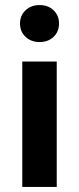

<svg xmlns="http://www.w3.org/2000/svg" viewBox="-20 -738 312 758"><path d="M68 0V-495H204V0ZM136 -572Q103 -572 81 -592.5Q59 -613 59 -645Q59 -677 81 -697.5Q103 -718 136 -718Q170 -718 191.5 -697.5Q213 -677 213 -645Q213 -613 191.5 -592.5Q170 -572 136 -572Z"/></svg>

Font: Assistant ExtraLight
Style: Bold
Weight: 700
Version: Version 3.000